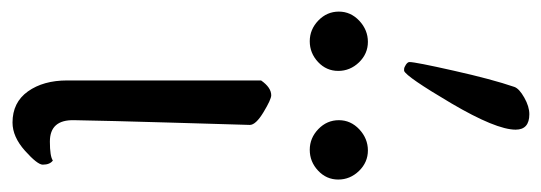

<svg xmlns="http://www.w3.org/2000/svg" viewBox="-332 -580 891 316"><g transform="rotate(90 114.0 -422.5)"><path d="M144.5 -847.7Q169.9 -847.7 169.9 -825.2Q169.9 -793 126.5 -719.2Q83 -645.5 73.2 -641.6H70.3Q67.4 -641.6 63 -644.5Q58.6 -647.5 58.6 -650.4Q58.6 -660.2 72.8 -723.1Q86.9 -786.1 99.6 -823.2Q102.5 -831.1 117.2 -839.4Q131.8 -847.7 144.5 -847.7ZM169.4 -567.9Q184.6 -582 204.1 -582Q223.6 -582 237.8 -567.4Q252 -552.7 252 -533.2Q252 -513.7 237.3 -500Q222.7 -486.3 203.1 -486.3Q183.6 -486.3 168.9 -500.5Q154.3 -514.6 154.3 -534.2Q154.3 -553.7 169.4 -567.9ZM-9.3 -567.9Q5.9 -582 25.4 -582Q44.9 -582 59.1 -567.4Q73.2 -552.7 73.2 -533.2Q73.2 -513.7 58.6 -500Q43.9 -486.3 24.4 -486.3Q4.9 -486.3 -9.8 -500.5Q-24.4 -514.6 -24.4 -534.2Q-24.4 -553.7 -9.3 -567.9ZM158.2 2.9Q125 2.9 106.9 -22.5Q88.9 -47.9 88.9 -86.9V-406.2Q100.6 -422.9 113.3 -422.9Q120.1 -422.9 141.1 -410.2Q162.1 -397.5 162.1 -387.7Q161.1 -353.5 158.2 -254.4Q155.3 -155.3 154.3 -98.6Q153.3 -58.6 189.5 -58.6Q213.9 -58.6 220.7 -63.5Q227.5 -58.6 227.5 -46.9Q227.5 -38.1 204.6 -17.6Q181.6 2.9 158.2 2.9Z"/></g></svg>

Font: Crimson Text
Style: Roman
Weight: 400
Version: Version 0.13